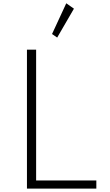

<svg xmlns="http://www.w3.org/2000/svg" viewBox="-20 -1120 656 1140"><path d="M140 0H552V-48.5H194.5V-825H140ZM319.5 -897 419 -1068.5 373.5 -1100.5 289 -918Z"/></svg>

Font: Spartan Light
Style: Regular
Weight: 300
Designer: Matt Bailey, Mirko Velimirovic
Foundry: Matt Bailey
Version: Version 1.003; ttfautohint (v1.8.3)